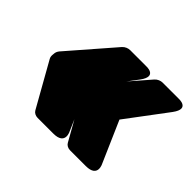

<svg xmlns="http://www.w3.org/2000/svg" viewBox="-109 -649 786 786"><g transform="rotate(45 283.5 -256.0)"><path d="M232 -256 364 -432C409 -493 341 -488 341 -488H250C239 -488 226 -483 217 -473L52 -283C47 -278 41 -269 40 -261L39 -251C38 -244 39 -235 43 -229L150 -39C155 -30 166 -24 178 -24H269C340 -24 309 -80 309 -80ZM420 -256 552 -432C597 -493 529 -488 529 -488H438C427 -488 414 -483 405 -473L240 -283C235 -278 229 -269 228 -261L227 -251C226 -244 227 -235 231 -229L338 -39C343 -30 354 -24 366 -24H457C528 -24 497 -80 497 -80Z"/></g></svg>

Font: Asimov Print
Style: EIt
Weight: 500
Designer: Google
Version: Version 2.000980; 2014